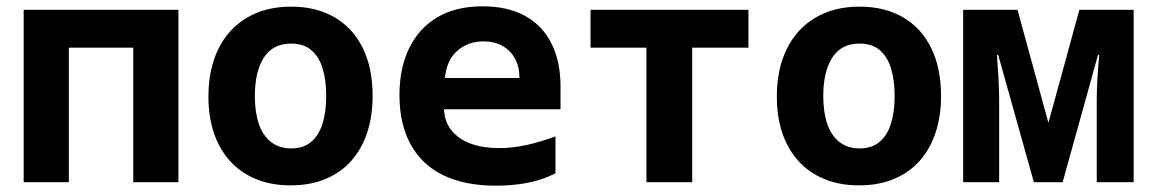

<svg xmlns="http://www.w3.org/2000/svg" viewBox="-20 -577 3640 608"><path d="M55 0V-546H545V0H402V-426H198V0Z M900 10Q839 10 790.5 -10Q742 -30 708.5 -67Q675 -104 657.5 -155.5Q640 -207 640 -271Q640 -358 671.5 -422Q703 -486 762 -521Q821 -556 902 -556Q981 -556 1039 -522.5Q1097 -489 1128.5 -425.5Q1160 -362 1160 -273Q1160 -210 1143 -158Q1126 -106 1093 -68.5Q1060 -31 1011.5 -10.5Q963 10 900 10ZM902 -107Q940 -107 964.5 -127Q989 -147 1001 -184.5Q1013 -222 1013 -273Q1013 -323 1001.5 -360.5Q990 -398 965.5 -418.5Q941 -439 902 -439Q844 -439 815.5 -394.5Q787 -350 787 -273Q787 -222 799.5 -185Q812 -148 838 -127.5Q864 -107 902 -107Z M1551 11Q1452 11 1384 -22Q1316 -55 1280.5 -119.5Q1245 -184 1245 -276Q1245 -361 1275.5 -424Q1306 -487 1364.5 -522Q1423 -557 1508 -557Q1588 -557 1643 -526.5Q1698 -496 1726.5 -439Q1755 -382 1755 -303V-231H1386Q1388 -190 1411 -162.5Q1434 -135 1472.5 -121.5Q1511 -108 1559 -108Q1602 -108 1646 -117.5Q1690 -127 1739 -145V-28Q1695 -6 1648 2.5Q1601 11 1551 11ZM1389 -330H1625Q1625 -366 1610.5 -392Q1596 -418 1570.5 -432Q1545 -446 1511 -446Q1462 -446 1428 -416Q1394 -386 1389 -330Z M2027 0V-426H1850V-546H2350V-426H2172V0Z M2700 10Q2639 10 2590.5 -10Q2542 -30 2508.5 -67Q2475 -104 2457.5 -155.5Q2440 -207 2440 -271Q2440 -358 2471.5 -422Q2503 -486 2562 -521Q2621 -556 2702 -556Q2781 -556 2839 -522.5Q2897 -489 2928.5 -425.5Q2960 -362 2960 -273Q2960 -210 2943 -158Q2926 -106 2893 -68.5Q2860 -31 2811.5 -10.5Q2763 10 2700 10ZM2702 -107Q2740 -107 2764.5 -127Q2789 -147 2801 -184.5Q2813 -222 2813 -273Q2813 -323 2801.5 -360.5Q2790 -398 2765.5 -418.5Q2741 -439 2702 -439Q2644 -439 2615.5 -394.5Q2587 -350 2587 -273Q2587 -222 2599.5 -185Q2612 -148 2638 -127.5Q2664 -107 2702 -107Z M3030 0V-546H3202L3300 -188L3398 -546H3570V0H3453V-258Q3453 -288 3455 -325.5Q3457 -363 3461 -403H3457L3345 0H3254L3141 -403H3137Q3140 -364 3142 -327.5Q3144 -291 3144 -259V0Z"/></svg>

Font: Noto Sans Mono
Style: Bold
Weight: 700
Designer: Monotype Design Team
Foundry: Monotype Imaging Inc.
Version: Version 2.014